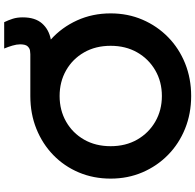

<svg xmlns="http://www.w3.org/2000/svg" viewBox="-28 -894 934 918"><g transform="rotate(-90 439.0 -435.0)"><path d="M439 12Q523 12 595 -17Q667 -46 720.5 -98.5Q774 -151 804 -221Q834 -291 834 -373Q834 -460 800.5 -533.5Q767 -607 709 -659Q757 -668 786 -701Q815 -734 815 -793Q815 -820 808.5 -840.5Q802 -861 792 -882H666Q674 -863 680 -842.5Q686 -822 686 -806Q686 -780 676.5 -770Q667 -760 656 -758.5Q645 -757 639 -757H439Q354 -757 282 -728Q210 -699 156.5 -647Q103 -595 73.5 -525Q44 -455 44 -373Q44 -291 74 -221Q104 -151 157.5 -98.5Q211 -46 283 -17Q355 12 439 12ZM439 -128Q371 -128 316.5 -159.5Q262 -191 230.5 -246Q199 -301 199 -373Q199 -445 230.5 -500Q262 -555 316.5 -586Q371 -617 439 -617Q507 -617 561.5 -586Q616 -555 647.5 -500Q679 -445 679 -373Q679 -301 647.5 -246Q616 -191 561.5 -159.5Q507 -128 439 -128Z"/></g></svg>

Font: Plus Jakarta Sans ExtraBold
Style: Regular
Weight: 800
Designer: Gumpita Rahayu
Foundry: Tokotype
Version: Version 2.004; ttfautohint (v1.8.3)